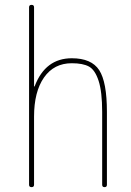

<svg xmlns="http://www.w3.org/2000/svg" viewBox="-20 -770 540 790"><path d="M99.6 -9.8V-740.2Q99.6 -750 109.9 -750Q120.1 -750 120.1 -740.2V-415Q120.1 -414.1 121.1 -414.1Q123 -414.1 123 -416Q167 -530.3 275.4 -530.3Q356.4 -530.3 388.2 -481.4Q419.9 -432.6 419.9 -309.6V-9.8Q419.9 0 410.2 0Q400.4 0 400.4 -9.8V-309.6Q400.4 -392.6 385.7 -437.5Q371.1 -482.4 346.2 -496.1Q321.3 -509.8 275.4 -509.8Q202.1 -509.8 161.1 -451.2Q120.1 -392.6 120.1 -290V-9.8Q120.1 0 109.9 0Q99.6 0 99.6 -9.8Z"/></svg>

Font: Rounded-L Mgen+ 2m thin
Style: Regular
Weight: 100
Designer: [Source Han Sans]
Ryoko NISHIZUKA  (kana & ideographs); Paul D. Hunt (Latin, Greek & Cyrillic); Wenlong ZHANG  (bopomofo
Version: Version 1.059.20150602